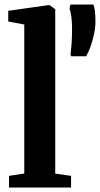

<svg xmlns="http://www.w3.org/2000/svg" viewBox="-20 -842 448 862"><path d="M89 -63V-732L17 -745.5V-793.5L197.5 -819H202.5L228 -800.5V-62.5L299 -52.5V0H20.5V-52.5ZM366.5 -589.5H299.5L296.5 -598Q299.5 -618 301.5 -648.2Q303.5 -678.5 303.5 -713.5Q303.5 -744 300.2 -767.2Q297 -790.5 292 -804L296 -821.5H399.5Q404 -809 406.2 -791.5Q408.5 -774 408.5 -744.5Q408.5 -718 402 -688Q395.5 -658 386 -631.8Q376.5 -605.5 366.5 -589.5Z"/></svg>

Font: Merriweather Text Regular
Style: Bold
Weight: 700
Designer: Eben Sorkin
Foundry: Eben Sorkin
Version: Version 2.100; ttfautohint (v1.7.19-72a1) -l 8 -r 50 -G 200 